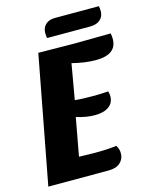

<svg xmlns="http://www.w3.org/2000/svg" viewBox="-120 -884 752 961"><g transform="rotate(-15 256.0 -403.5)"><path d="M512 -631Q512 -550 403 -550Q348 -550 281 -567L249 -384Q281 -380 341 -380Q384 -380 422 -383Q426 -371 426 -357Q426 -323 400 -304Q374 -285 327 -285Q284 -285 232 -301L196 -105Q244 -103 271 -103Q345 -103 390 -109Q403 -92 403 -67Q403 -39 382.5 -19.5Q362 0 321 0H9L134 -660Q260 -658 322 -658Q385 -658 509 -660Q512 -645 512 -631ZM490 -781Q490 -754 471.5 -737Q453 -720 418 -720H196Q193 -729 193 -746Q193 -774 211 -790.5Q229 -807 258 -807H487Q490 -797 490 -781Z"/></g></svg>

Font: Sansita
Style: Bold Italic
Weight: 700
Italic angle: -11°
Designer: Pablo Cosgaya
Foundry: Omnibus-Type
Version: Version 1.006